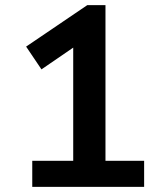

<svg xmlns="http://www.w3.org/2000/svg" viewBox="-20 -730 640 750"><path d="M106 0V-102H266V-544L142 -459L82 -548L321 -710H392V-102H543V0Z"/></svg>

Font: Livvic SemiBold
Style: Regular
Weight: 600
Designer: Jacques Le Bailly, Baron von Fonthausen
Version: Version 1.001; ttfautohint (v1.8.2)